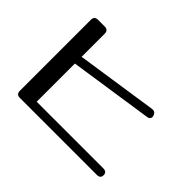

<svg xmlns="http://www.w3.org/2000/svg" viewBox="-141 -994 1251 1251"><g transform="rotate(45 484.5 -369.0)"><path d="M852 -69Q885 -69 885 -39Q885 -9 852 -9H143Q110 -9 110 -42V-696Q110 -729 143 -729H205Q238 -729 238 -696V-483L800 -567Q831 -572 840 -543Q841 -540 841.5 -537.5Q842 -535 842 -533Q842 -510 814 -507L238 -421V-69Z"/></g></svg>

Font: Yusei Magic
Style: Regular
Weight: 400
Designer: Tanukizamurai
Foundry: Yusei Magic Project
Version: Version 1.200